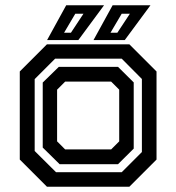

<svg xmlns="http://www.w3.org/2000/svg" viewBox="-20 -708 668 728"><path d="M158 0 55 -103V-437L158 -540H470.5L573.5 -437V-103L470.5 0ZM192.5 -55H441.5L518 -131.5V-408.5L441.5 -485.5H189L111.5 -408V-135.5ZM206 -85.5 142 -148.5V-395L203 -454.5H427.5L487 -395.5V-144.5L427.5 -85.5ZM227 -141.5H401.5L432 -172V-368L401.5 -398.5H227L196.5 -368V-172ZM334.5 -556 407 -688H550.5L453 -556ZM223 -584H249L296.5 -656H265.5ZM158.5 -556 231 -688H374.5L277 -556ZM399 -584H425L472.5 -656H441.5Z"/></svg>

Font: Tourney SemiBold
Style: Regular
Weight: 600
Version: Version 1.015